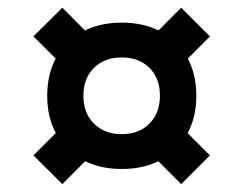

<svg xmlns="http://www.w3.org/2000/svg" viewBox="-20 -500 618 488"><path d="M138.5 -480.5 223.5 -395 150.5 -322 65 -407.5ZM65 -105 156 -196 229 -123 138.5 -32ZM289.5 -442.5Q346.5 -442.5 389 -419.5Q431.5 -396.5 455.2 -354.8Q479 -313 479 -256.5Q479 -200.5 455.2 -158.5Q431.5 -116.5 389 -93.5Q346.5 -70.5 289.5 -70.5Q232.5 -70.5 189.8 -93.5Q147 -116.5 123.5 -158.5Q100 -200.5 100 -256.5Q100 -313 123.5 -354.8Q147 -396.5 189.8 -419.5Q232.5 -442.5 289.5 -442.5ZM289.5 -159Q333 -159 359.8 -185.8Q386.5 -212.5 386.5 -256.5Q386.5 -301 359.8 -327.5Q333 -354 289.5 -354Q245.5 -354 218.8 -327.5Q192 -301 192 -256.5Q192 -212.5 218.8 -185.8Q245.5 -159 289.5 -159ZM513.5 -407.5 426 -319.5 353 -392.5 440.5 -480.5ZM513.5 -105 440.5 -32 355.5 -117 428.5 -190Z"/></svg>

Font: Newsreader 7pt
Style: Bold
Weight: 700
Designer: Hugues Gentile
Foundry: Production Type
Version: Version 1.003